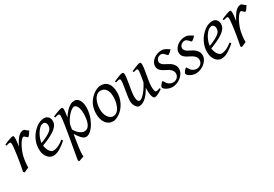

<svg xmlns="http://www.w3.org/2000/svg" viewBox="37 -1332 3504 2451"><g transform="rotate(-30 1789.0 -106.5)"><path d="M375 -415Q369.1 -407.2 362.1 -396Q355 -384.8 347.9 -374.3Q340.8 -363.8 334.5 -356.4Q328.1 -349.1 323.2 -349.1Q314 -349.1 307.4 -354.5Q300.8 -359.9 295.2 -366Q289.6 -372.1 283.9 -377.4Q278.3 -382.8 271 -382.8Q258.3 -382.8 241.5 -365.5Q224.6 -348.1 207.8 -320.1Q190.9 -292 175.5 -257.1Q160.2 -222.2 149.9 -187Q144.5 -168.5 140.4 -146.2Q136.2 -124 133.1 -100.6Q129.9 -77.1 128.4 -54.4Q127 -31.7 127.9 -12.2Q121.6 -8.8 112.1 -4.6Q102.5 -0.5 92.5 3.9Q82.5 8.3 73.2 12.5Q64 16.6 58.1 20L42 4.9Q49.3 -29.8 56.2 -66.9Q63 -104 69.1 -140.9Q75.2 -177.7 80.3 -212.9Q85.4 -248 89.1 -278.3Q92.8 -308.6 95 -332.5Q97.2 -356.4 97.2 -371.1Q97.2 -382.3 95.5 -388.9Q93.8 -395.5 91.1 -398.7Q88.4 -401.9 84.7 -402.8Q81.1 -403.8 77.1 -403.8Q72.8 -403.8 64.2 -401.9Q55.7 -399.9 47.4 -397.7Q39.1 -395.5 33 -393.8Q26.9 -392.1 26.9 -392.1L20 -410.2Q40.5 -419.4 61.3 -428Q82 -436.5 100.1 -442.9Q118.2 -449.2 131.6 -453.1Q145 -457 150.9 -457Q157.7 -457 161.6 -454.6Q165.5 -452.1 167.2 -446Q168.9 -439.9 169.4 -429Q169.9 -418 169.9 -400.9Q169.9 -395.5 168.5 -382.8Q167 -370.1 165 -355.2Q163.1 -340.3 160.9 -325.7Q158.7 -311 157.2 -301.8Q180.7 -350.1 201.7 -380.4Q222.7 -410.6 241.5 -427.7Q260.3 -444.8 277.3 -450.9Q294.4 -457 310.1 -457Q318.8 -457 325.9 -452.1Q333 -447.3 340.3 -440.4Q347.7 -433.6 356 -426.5Q364.3 -419.4 375 -415Z M521.5 -381.8Q505.4 -367.2 490 -346.2Q474.6 -325.2 462.2 -300.8Q449.7 -276.4 441.4 -249.8Q433.1 -223.1 431.2 -197.3Q495.1 -222.2 532.5 -242.4Q569.8 -262.7 588.9 -280.8Q607.9 -298.8 613.3 -315.4Q618.7 -332 618.7 -349.1Q618.7 -364.3 614.7 -375.2Q610.8 -386.2 604.5 -392.8Q598.1 -399.4 590.1 -402.6Q582 -405.8 573.7 -405.8Q565.9 -405.8 550.8 -400.1Q535.6 -394.5 521.5 -381.8ZM696.8 -371.1Q696.8 -357.4 693.6 -342.3Q690.4 -327.1 680.4 -311Q670.4 -294.9 652.6 -277.3Q634.8 -259.8 605.2 -241Q575.7 -222.2 533.2 -201.9Q490.7 -181.6 431.6 -159.7Q434.6 -132.3 443.1 -109.9Q451.7 -87.4 463.1 -71.3Q474.6 -55.2 488 -46.1Q501.5 -37.1 514.6 -37.1Q524.9 -37.1 539.6 -39.3Q554.2 -41.5 573.5 -48.8Q592.8 -56.2 616.9 -70.3Q641.1 -84.5 670.4 -107.9Q675.8 -105 679.9 -98.4Q684.1 -91.8 685.5 -87.9Q645.5 -53.2 614.7 -32Q584 -10.7 559.8 0.7Q535.6 12.2 516.4 16.1Q497.1 20 479.5 20Q463.4 20 442.9 11Q422.4 2 404.3 -17.8Q386.2 -37.6 373.8 -69.6Q361.3 -101.6 361.3 -147.9Q361.3 -186 370.6 -222.9Q379.9 -259.8 397.2 -293.7Q414.6 -327.6 439.9 -357.9Q465.3 -388.2 497.6 -413.1Q508.8 -421.9 522.9 -429.9Q537.1 -438 552.5 -444.1Q567.9 -450.2 583.7 -453.6Q599.6 -457 614.7 -457Q635.7 -457 651.1 -449.5Q666.5 -441.9 676.8 -429.7Q687 -417.5 691.9 -402.1Q696.8 -386.7 696.8 -371.1Z M1021.5 -393.1Q1008.3 -393.1 988.3 -380.9Q968.3 -368.7 946.3 -346.4Q924.3 -324.2 902.8 -293.2Q881.3 -262.2 865.7 -224.6Q862.8 -208.5 859.9 -190.7Q856.9 -172.9 853.5 -153.3Q860.8 -138.7 874 -120.8Q887.2 -103 904.3 -87.6Q921.4 -72.3 940.9 -62Q960.4 -51.8 980.5 -51.8Q1006.8 -51.8 1027.1 -66.2Q1047.4 -80.6 1058.6 -106.9Q1067.4 -126 1072.8 -146.7Q1078.1 -167.5 1080.6 -187.7Q1083 -208 1083.7 -226.6Q1084.5 -245.1 1084.5 -259.8Q1084.5 -293.9 1079.1 -319.1Q1073.7 -344.2 1064.7 -360.6Q1055.7 -377 1044.4 -385Q1033.2 -393.1 1021.5 -393.1ZM893.6 -424.8Q893.6 -410.2 890.4 -383.8Q887.2 -357.4 880.4 -314.5Q911.6 -362.8 939 -391.1Q966.3 -419.4 989 -434.1Q1011.7 -448.7 1030.3 -452.9Q1048.8 -457 1063.5 -457Q1082.5 -457 1099.1 -447.3Q1115.7 -437.5 1128.4 -418.2Q1141.1 -398.9 1148.4 -370.8Q1155.8 -342.8 1155.8 -306.2Q1155.8 -257.3 1142.1 -202.6Q1128.4 -147.9 1097.7 -91.8Q1086.4 -72.3 1072 -52.5Q1057.6 -32.7 1040.5 -16.6Q1023.4 -0.5 1004.2 9.8Q984.9 20 963.9 20Q947.3 20 931.4 10Q915.5 0 900.1 -16.1Q884.8 -32.2 870.6 -52.7Q856.4 -73.2 843.8 -93.8Q839.8 -72.8 836.2 -50.3Q832.5 -27.8 828.6 -2.9Q812 97.7 808.1 151.1Q804.2 204.6 809.6 218.3Q802.2 220.2 792.5 223.4Q782.7 226.6 772.2 230.2Q761.7 233.9 752.2 237.5Q742.7 241.2 736.3 244.1L720.7 230Q722.7 215.8 727.8 186Q732.9 156.2 740 116.2Q747.1 76.2 755.4 28.8Q763.7 -18.6 772.2 -67.4Q780.8 -116.2 788.8 -164.1Q796.9 -211.9 803 -252.7Q809.1 -293.5 812.7 -324.5Q816.4 -355.5 816.4 -371.1Q816.4 -382.3 814.5 -388.9Q812.5 -395.5 809.1 -398.7Q805.7 -401.9 801.8 -402.8Q797.9 -403.8 793.5 -403.8Q789.1 -403.8 780.8 -401.9Q772.5 -399.9 764.4 -397.7Q756.3 -395.5 750.5 -393.8Q744.6 -392.1 744.6 -392.1L737.8 -410.2Q758.3 -419.4 779.3 -428Q800.3 -436.5 818.6 -442.9Q836.9 -449.2 850.8 -453.1Q864.7 -457 870.6 -457Q880.4 -457 887 -450.4Q893.6 -443.8 893.6 -424.8Z M1521 -246.1Q1521 -320.8 1493.7 -360.4Q1466.3 -399.9 1416 -399.9Q1380.9 -399.9 1356.9 -379.6Q1333 -359.4 1318.4 -328.6Q1303.7 -297.9 1297.4 -262Q1291 -226.1 1291 -194.8Q1291 -162.1 1299.1 -133.1Q1307.1 -104 1321.5 -82.3Q1335.9 -60.5 1355.2 -47.9Q1374.5 -35.2 1397 -35.2Q1419.4 -35.2 1437.3 -45.2Q1455.1 -55.2 1469 -72Q1482.9 -88.9 1492.7 -110.6Q1502.4 -132.3 1508.8 -155.8Q1515.1 -179.2 1518.1 -202.6Q1521 -226.1 1521 -246.1ZM1590.8 -272.9Q1590.8 -240.2 1583.5 -206.8Q1576.2 -173.3 1562 -141.8Q1547.9 -110.4 1527.1 -81.8Q1506.3 -53.2 1479 -30.8Q1466.3 -20.5 1452.1 -11.2Q1438 -2 1423.3 5.1Q1408.7 12.2 1393.6 16.1Q1378.4 20 1363.8 20Q1329.6 20 1303 5.6Q1276.4 -8.8 1258.1 -33.9Q1239.7 -59.1 1230.2 -93.5Q1220.7 -127.9 1220.7 -168Q1220.7 -203.1 1226.6 -235.6Q1232.4 -268.1 1245.6 -298.3Q1258.8 -328.6 1280.8 -356.4Q1302.7 -384.3 1335 -410.2Q1359.9 -429.7 1389.6 -443.4Q1419.4 -457 1449.7 -457Q1487.8 -457 1514.6 -443.4Q1541.5 -429.7 1558.3 -405.3Q1575.2 -380.9 1583 -347.2Q1590.8 -313.5 1590.8 -272.9Z M2092.8 -33.2Q2053.2 -6.8 2025.6 6.6Q1998 20 1979.5 20Q1971.2 20 1963.4 14.2Q1955.6 8.3 1949.2 -7.3Q1942.9 -22.9 1939.2 -50Q1935.5 -77.1 1935.5 -119.1Q1935.5 -124.5 1935.8 -131.1Q1936 -137.7 1936.5 -144.5Q1916.5 -107.9 1894.5 -77.6Q1872.6 -47.4 1848.6 -25.6Q1824.7 -3.9 1799.3 8.1Q1773.9 20 1747.6 20Q1737.8 20 1725.3 12.5Q1712.9 4.9 1701.9 -10.3Q1690.9 -25.4 1683.3 -47.9Q1675.8 -70.3 1675.8 -100.1Q1675.8 -114.7 1678.5 -137.2Q1681.2 -159.7 1685.1 -185.5Q1689 -211.4 1693.8 -239.3Q1698.7 -267.1 1702.6 -292.5Q1706.5 -317.9 1709.2 -338.4Q1711.9 -358.9 1711.9 -371.1Q1711.9 -382.3 1710.4 -388.9Q1709 -395.5 1706.3 -398.7Q1703.6 -401.9 1700 -402.8Q1696.3 -403.8 1691.9 -403.8Q1687.5 -403.8 1679.2 -401.9Q1670.9 -399.9 1662.6 -397.7Q1654.3 -395.5 1647.9 -393.8Q1641.6 -392.1 1641.6 -392.1L1635.7 -410.2Q1656.2 -419.4 1677 -428Q1697.8 -436.5 1715.3 -442.9Q1732.9 -449.2 1746.3 -453.1Q1759.8 -457 1765.6 -457Q1779.8 -457 1784.7 -447.8Q1789.6 -438.5 1789.6 -416Q1789.6 -401.9 1786.6 -378.9Q1783.7 -356 1779.3 -328.6Q1774.9 -301.3 1770 -272Q1765.1 -242.7 1760.7 -215.3Q1756.3 -188 1753.4 -165Q1750.5 -142.1 1750.5 -127.9Q1750.5 -81.1 1760.5 -60.1Q1770.5 -39.1 1788.6 -39.1Q1798.3 -39.1 1814.5 -48.6Q1830.6 -58.1 1851.1 -79.3Q1871.6 -100.6 1895.8 -134.8Q1919.9 -168.9 1945.8 -218.8Q1949.2 -241.2 1953.1 -263.7Q1957 -286.1 1960.2 -306.2Q1963.4 -326.2 1965.6 -343Q1967.8 -359.9 1967.8 -371.1Q1967.8 -382.3 1966.6 -388.9Q1965.3 -395.5 1962.9 -398.7Q1960.4 -401.9 1957.3 -402.8Q1954.1 -403.8 1949.7 -403.8Q1945.3 -403.8 1937.7 -401.9Q1930.2 -399.9 1922.6 -397.7Q1915 -395.5 1909.4 -393.8Q1903.8 -392.1 1903.8 -392.1L1896.5 -410.2Q1917 -419.4 1937 -428Q1957 -436.5 1973.9 -442.9Q1990.7 -449.2 2003.4 -453.1Q2016.1 -457 2022.5 -457Q2036.1 -457 2040.5 -447.8Q2044.9 -438.5 2044.9 -416Q2044.9 -401.9 2042 -379.2Q2039.1 -356.4 2034.7 -329.3Q2030.3 -302.2 2024.9 -272.7Q2019.5 -243.2 2015.1 -215.6Q2010.7 -188 2007.8 -164.1Q2004.9 -140.1 2004.9 -124Q2004.9 -79.6 2011.2 -58.3Q2017.6 -37.1 2029.8 -37.1Q2042.5 -37.1 2055.4 -40.3Q2068.4 -43.5 2085.9 -50.8L2092.8 -33.2Z M2456.5 -412.1Q2446.8 -400.9 2437.3 -391.8Q2427.7 -382.8 2419.4 -376Q2411.1 -369.1 2404.5 -365.5Q2397.9 -361.8 2394.5 -361.8Q2388.2 -361.8 2381.1 -370.4Q2374 -378.9 2365 -388.9Q2356 -398.9 2344 -407.5Q2332 -416 2315.9 -416Q2302.2 -416 2289.1 -410.9Q2275.9 -405.8 2265.4 -396.7Q2254.9 -387.7 2248.3 -374.8Q2241.7 -361.8 2241.7 -346.2Q2241.7 -329.1 2258.1 -310.1Q2274.4 -291 2314 -272.9Q2334 -263.7 2354 -251.5Q2374 -239.3 2389.9 -223.4Q2405.8 -207.5 2415.8 -187.3Q2425.8 -167 2425.8 -141.1Q2425.8 -107.4 2408.4 -77.9Q2391.1 -48.3 2364 -26.6Q2336.9 -4.9 2303.7 7.6Q2270.5 20 2238.8 20Q2215.8 20 2193.4 13.4Q2170.9 6.8 2153.3 -3.4Q2135.7 -13.7 2124.8 -25.6Q2113.8 -37.6 2113.8 -47.9Q2113.8 -53.2 2119.6 -63.5Q2125.5 -73.7 2133.5 -83.7Q2141.6 -93.8 2149.9 -101.3Q2158.2 -108.9 2163.6 -108.9Q2167 -108.9 2170.7 -102.8Q2174.3 -96.7 2179.9 -87.6Q2185.5 -78.6 2193.4 -67.9Q2201.2 -57.1 2212.9 -48.1Q2224.6 -39.1 2240.5 -33Q2256.3 -26.9 2277.8 -26.9Q2294.9 -26.9 2310.3 -33.4Q2325.7 -40 2337.2 -51Q2348.6 -62 2355.2 -76.9Q2361.8 -91.8 2361.8 -108.9Q2361.8 -127.9 2354 -143.3Q2346.2 -158.7 2333.3 -171.1Q2320.3 -183.6 2303.2 -193.8Q2286.1 -204.1 2267.6 -212.9Q2241.7 -225.1 2224.1 -237.3Q2206.5 -249.5 2195.8 -262.2Q2185.1 -274.9 2180.4 -289.1Q2175.8 -303.2 2175.8 -318.8Q2175.8 -349.6 2190.9 -375Q2206.1 -400.4 2230 -418.7Q2253.9 -437 2283.4 -447Q2313 -457 2341.8 -457Q2366.7 -457 2383.8 -451.2Q2400.9 -445.3 2413.8 -437.5Q2426.8 -429.7 2436.5 -422.4Q2446.3 -415 2456.5 -412.1Z M2803.7 -412.1Q2793.9 -400.9 2784.4 -391.8Q2774.9 -382.8 2766.6 -376Q2758.3 -369.1 2751.7 -365.5Q2745.1 -361.8 2741.7 -361.8Q2735.4 -361.8 2728.3 -370.4Q2721.2 -378.9 2712.2 -388.9Q2703.1 -398.9 2691.2 -407.5Q2679.2 -416 2663.1 -416Q2649.4 -416 2636.2 -410.9Q2623 -405.8 2612.5 -396.7Q2602.1 -387.7 2595.5 -374.8Q2588.9 -361.8 2588.9 -346.2Q2588.9 -329.1 2605.2 -310.1Q2621.6 -291 2661.1 -272.9Q2681.2 -263.7 2701.2 -251.5Q2721.2 -239.3 2737.1 -223.4Q2752.9 -207.5 2762.9 -187.3Q2772.9 -167 2772.9 -141.1Q2772.9 -107.4 2755.6 -77.9Q2738.3 -48.3 2711.2 -26.6Q2684.1 -4.9 2650.9 7.6Q2617.7 20 2585.9 20Q2563 20 2540.5 13.4Q2518.1 6.8 2500.5 -3.4Q2482.9 -13.7 2471.9 -25.6Q2460.9 -37.6 2460.9 -47.9Q2460.9 -53.2 2466.8 -63.5Q2472.7 -73.7 2480.7 -83.7Q2488.8 -93.8 2497.1 -101.3Q2505.4 -108.9 2510.7 -108.9Q2514.2 -108.9 2517.8 -102.8Q2521.5 -96.7 2527.1 -87.6Q2532.7 -78.6 2540.5 -67.9Q2548.3 -57.1 2560.1 -48.1Q2571.8 -39.1 2587.6 -33Q2603.5 -26.9 2625 -26.9Q2642.1 -26.9 2657.5 -33.4Q2672.9 -40 2684.3 -51Q2695.8 -62 2702.4 -76.9Q2709 -91.8 2709 -108.9Q2709 -127.9 2701.2 -143.3Q2693.4 -158.7 2680.4 -171.1Q2667.5 -183.6 2650.4 -193.8Q2633.3 -204.1 2614.7 -212.9Q2588.9 -225.1 2571.3 -237.3Q2553.7 -249.5 2543 -262.2Q2532.2 -274.9 2527.6 -289.1Q2522.9 -303.2 2522.9 -318.8Q2522.9 -349.6 2538.1 -375Q2553.2 -400.4 2577.1 -418.7Q2601.1 -437 2630.6 -447Q2660.2 -457 2689 -457Q2713.9 -457 2731 -451.2Q2748 -445.3 2761 -437.5Q2773.9 -429.7 2783.7 -422.4Q2793.5 -415 2803.7 -412.1Z M3001 -381.8Q2984.9 -367.2 2969.5 -346.2Q2954.1 -325.2 2941.7 -300.8Q2929.2 -276.4 2920.9 -249.8Q2912.6 -223.1 2910.6 -197.3Q2974.6 -222.2 3012 -242.4Q3049.3 -262.7 3068.4 -280.8Q3087.4 -298.8 3092.8 -315.4Q3098.1 -332 3098.1 -349.1Q3098.1 -364.3 3094.2 -375.2Q3090.3 -386.2 3084 -392.8Q3077.6 -399.4 3069.6 -402.6Q3061.5 -405.8 3053.2 -405.8Q3045.4 -405.8 3030.3 -400.1Q3015.1 -394.5 3001 -381.8ZM3176.3 -371.1Q3176.3 -357.4 3173.1 -342.3Q3169.9 -327.1 3159.9 -311Q3149.9 -294.9 3132.1 -277.3Q3114.3 -259.8 3084.7 -241Q3055.2 -222.2 3012.7 -201.9Q2970.2 -181.6 2911.1 -159.7Q2914.1 -132.3 2922.6 -109.9Q2931.2 -87.4 2942.6 -71.3Q2954.1 -55.2 2967.5 -46.1Q2981 -37.1 2994.1 -37.1Q3004.4 -37.1 3019 -39.3Q3033.7 -41.5 3053 -48.8Q3072.3 -56.2 3096.4 -70.3Q3120.6 -84.5 3149.9 -107.9Q3155.3 -105 3159.4 -98.4Q3163.6 -91.8 3165 -87.9Q3125 -53.2 3094.2 -32Q3063.5 -10.7 3039.3 0.7Q3015.1 12.2 2995.8 16.1Q2976.6 20 2959 20Q2942.9 20 2922.4 11Q2901.9 2 2883.8 -17.8Q2865.7 -37.6 2853.3 -69.6Q2840.8 -101.6 2840.8 -147.9Q2840.8 -186 2850.1 -222.9Q2859.4 -259.8 2876.7 -293.7Q2894 -327.6 2919.4 -357.9Q2944.8 -388.2 2977.1 -413.1Q2988.3 -421.9 3002.4 -429.9Q3016.6 -438 3032 -444.1Q3047.4 -450.2 3063.2 -453.6Q3079.1 -457 3094.2 -457Q3115.2 -457 3130.6 -449.5Q3146 -441.9 3156.2 -429.7Q3166.5 -417.5 3171.4 -402.1Q3176.3 -386.7 3176.3 -371.1Z M3578.1 -415Q3572.3 -407.2 3565.2 -396Q3558.1 -384.8 3551 -374.3Q3543.9 -363.8 3537.6 -356.4Q3531.2 -349.1 3526.4 -349.1Q3517.1 -349.1 3510.5 -354.5Q3503.9 -359.9 3498.3 -366Q3492.7 -372.1 3487.1 -377.4Q3481.4 -382.8 3474.1 -382.8Q3461.4 -382.8 3444.6 -365.5Q3427.7 -348.1 3410.9 -320.1Q3394 -292 3378.7 -257.1Q3363.3 -222.2 3353 -187Q3347.7 -168.5 3343.5 -146.2Q3339.4 -124 3336.2 -100.6Q3333 -77.1 3331.5 -54.4Q3330.1 -31.7 3331.1 -12.2Q3324.7 -8.8 3315.2 -4.6Q3305.7 -0.5 3295.7 3.9Q3285.6 8.3 3276.4 12.5Q3267.1 16.6 3261.2 20L3245.1 4.9Q3252.4 -29.8 3259.3 -66.9Q3266.1 -104 3272.2 -140.9Q3278.3 -177.7 3283.4 -212.9Q3288.6 -248 3292.2 -278.3Q3295.9 -308.6 3298.1 -332.5Q3300.3 -356.4 3300.3 -371.1Q3300.3 -382.3 3298.6 -388.9Q3296.9 -395.5 3294.2 -398.7Q3291.5 -401.9 3287.8 -402.8Q3284.2 -403.8 3280.3 -403.8Q3275.9 -403.8 3267.3 -401.9Q3258.8 -399.9 3250.5 -397.7Q3242.2 -395.5 3236.1 -393.8Q3230 -392.1 3230 -392.1L3223.1 -410.2Q3243.7 -419.4 3264.4 -428Q3285.2 -436.5 3303.2 -442.9Q3321.3 -449.2 3334.7 -453.1Q3348.1 -457 3354 -457Q3360.8 -457 3364.7 -454.6Q3368.7 -452.1 3370.4 -446Q3372.1 -439.9 3372.6 -429Q3373 -418 3373 -400.9Q3373 -395.5 3371.6 -382.8Q3370.1 -370.1 3368.2 -355.2Q3366.2 -340.3 3364 -325.7Q3361.8 -311 3360.4 -301.8Q3383.8 -350.1 3404.8 -380.4Q3425.8 -410.6 3444.6 -427.7Q3463.4 -444.8 3480.5 -450.9Q3497.6 -457 3513.2 -457Q3522 -457 3529.1 -452.1Q3536.1 -447.3 3543.5 -440.4Q3550.8 -433.6 3559.1 -426.5Q3567.4 -419.4 3578.1 -415Z"/></g></svg>

Font: Gentium
Style: Italic
Weight: 400
Italic angle: -7°
Designer: J. Victor Gaultney
Version: Version 1.02; 2005; OFL release